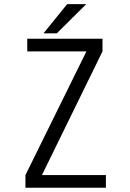

<svg xmlns="http://www.w3.org/2000/svg" viewBox="-20 -882 610 902"><path d="M184.5 -725.5 295.5 -862.5H385L247 -725.5ZM177 -59.5H477.5V0H99.5V-59.5L386 -640.5H108V-700H461.5V-640.5Z"/></svg>

Font: League Mono Narrow Light
Style: Regular
Weight: 300
Width: 3
Designer: Tyler Finck
Foundry: The League of Moveable Type / Tyler Finck
Version: Version 2.210